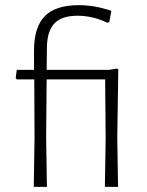

<svg xmlns="http://www.w3.org/2000/svg" viewBox="-20 -725 570 745"><path d="M286 -705Q347 -705 412 -683L404 -639L396 -637Q339 -664 281 -664Q219 -664 190.5 -633.5Q162 -603 162 -537L161 -454H403L434 -459L439 -456L435 -192L438 0H387L390 -189L388 -417H161L159 -193L162 0H111L114 -189L113 -417H45L41 -422L45 -454H112V-529Q112 -620 154 -662.5Q196 -705 286 -705Z"/></svg>

Font: Alegreya Sans SC Light
Style: Regular
Weight: 300
Designer: Juan Pablo del Peral
Foundry: Huerta Tipografica
Version: Version 2.007